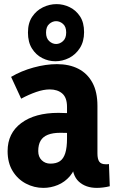

<svg xmlns="http://www.w3.org/2000/svg" viewBox="-20 -897 560 934"><path d="M330 -114H354Q345 -69 320 -40Q295 -11 261 3Q227 17 191 17Q146 17 106 -4Q66 -25 41.5 -65Q17 -105 17 -162Q17 -249 83.5 -298.5Q150 -348 264 -348Q284 -348 316.5 -346.5Q349 -345 372 -340V-244Q347 -248 324.5 -249.5Q302 -251 273 -251Q237 -251 213 -241.5Q189 -232 177.5 -212.5Q166 -193 166 -162Q166 -134 183 -117.5Q200 -101 225 -101Q254 -101 271.5 -113Q289 -125 297.5 -152Q306 -179 306 -223V-377Q306 -422 283 -442Q260 -462 222 -462Q192 -462 156 -449.5Q120 -437 83 -417L34 -523Q83 -552 143 -568.5Q203 -585 257 -585Q317 -585 361 -562.5Q405 -540 429.5 -495Q454 -450 454 -382V-151Q454 -123 463 -110.5Q472 -98 494 -98Q497 -98 501.5 -98Q506 -98 510 -99L514 9Q498 13 481.5 15Q465 17 451 17Q397 17 363.5 -13.5Q330 -44 330 -114ZM249.4 -599Q216 -599 185.5 -614.5Q155 -630 135.5 -661Q116 -692 116 -738.5Q116 -785 136.5 -815.5Q157 -846 189 -861.5Q221 -877 255 -877Q288.8 -877 319.4 -861.8Q350 -846.7 369.5 -817Q389 -787.3 389 -740.5Q389 -695 368.4 -663Q347.8 -631 315.9 -615Q284 -599 249.4 -599ZM253 -683Q271 -683 286.5 -697Q302 -711 302 -739Q302 -767 286.7 -780.5Q271.4 -794 252.8 -794Q235 -794 219.5 -780.5Q204 -767 204 -738.6Q204 -711 219.4 -697Q234.7 -683 253 -683Z"/></svg>

Font: Yaldevi ExtraLight
Style: Regular
Weight: 200
Designer: Sol Matas, Rajitha Manaperi, Kosala Senevirathne
Foundry: Mooniak
Version: Version 1.100